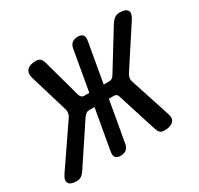

<svg xmlns="http://www.w3.org/2000/svg" viewBox="-185 -714 910 878"><g transform="rotate(-30 270.5 -275.0)"><path d="M31 -19Q22 -5 11.5 2.5Q1 10 -15 10Q-46 10 -55.5 -5Q-65 -20 -46 -48L99 -260Q105 -269 106.5 -279Q108 -289 106 -298L45 -501Q37 -530 51.5 -545Q66 -560 98 -560Q114 -560 121.5 -552Q129 -544 133 -530L188 -330Q191 -321 196 -316Q201 -311 211 -311H237L274 -522Q277 -541 288.5 -550.5Q300 -560 319 -560Q338 -560 345.5 -550.5Q353 -541 350 -522L313 -311H341Q351 -311 358 -316Q365 -321 370 -330L493 -530Q502 -544 513 -552Q524 -560 540 -560Q572 -560 581 -545Q590 -530 571 -501L438 -297Q432 -288 430.5 -278Q429 -268 432 -259L501 -48Q511 -20 496.5 -5Q482 10 450 10Q434 10 426.5 3Q419 -4 414 -19L349 -224Q347 -233 342 -238Q337 -243 327 -243H301L263 -28Q260 -9 248.5 0.5Q237 10 218 10Q199 10 191.5 0.5Q184 -9 187 -28L225 -243H197Q187 -243 180.5 -238Q174 -233 167 -224Z"/></g></svg>

Font: Maple Mono Normal NL
Style: Italic
Weight: 400
Italic angle: -10°
Monospace: yes
Designer: subframe7536
Version: Version 7.000